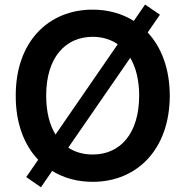

<svg xmlns="http://www.w3.org/2000/svg" viewBox="-20 -779 809 833"><path d="M674 -715.2 609.4 -759.2 560.4 -688.2C509.6 -720.2 448.5 -737.2 382.1 -737.2C190.7 -737.2 47.6 -598.7 48.3 -363.6C47.9 -244.7 84.5 -150.2 145.6 -85.9L93.8 -10.7L157.7 33.4L206.3 -37.3C256.7 -6.4 316.4 9.9 382.1 9.9C572.4 9.9 715.9 -128.6 716.6 -363.6C716.3 -480.8 680.4 -574.2 620.7 -638.1ZM180.4 -363.6C180 -529.1 263.1 -619 382.1 -619.3C423.3 -619.3 460.2 -608.3 490.8 -587L220.9 -195.3C195 -237.2 180.4 -293.7 180.4 -363.6ZM382.1 -108.7C342 -108.7 306.1 -118.6 276.3 -138.5L545.1 -528.1C569.6 -486.5 583.8 -431.5 583.8 -363.6C583.5 -198.2 500.4 -108.3 382.1 -108.7Z"/></svg>

Font: Riot Sans 2.0
Style: Bold
Weight: 600
Designer: Rasmus Andersson
Foundry: rsms
Version: Version 3.006;hotconv 1.0.109;makeotfexe 2.5.65596